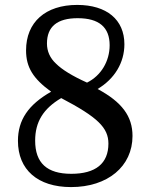

<svg xmlns="http://www.w3.org/2000/svg" viewBox="-20 -751 612 781"><path d="M486 -571C486 -671 414 -731 294 -731C165 -731 86 -661 86 -546C86 -477 115 -431 188 -378C95 -325 53 -263 53 -178C53 -61 133 10 269 10C418 10 519 -74 519 -198C519 -278 476 -336 377 -389C446 -430 486 -496 486 -571ZM334 -415C274 -442 232 -468 208 -492C183 -515 171 -543 171 -574C171 -643 213 -677 296 -677C383 -677 426 -640 426 -567C426 -502 391 -443 334 -415ZM229 -352C378 -274 421 -231 421 -167C421 -86 369 -44 270 -44C171 -44 123 -88 123 -179C123 -255 156 -309 229 -352Z"/></svg>

Font: Domine
Style: Regular
Weight: 400
Designer: Pablo Impallari, Rodrigo Fuenzalida, Brenda Gallo
Foundry: Pablo Impallari, Rodrigo Fuenzalida, Brenda Gallo
Version: Version 2.000